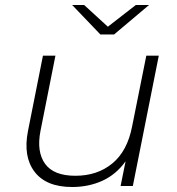

<svg xmlns="http://www.w3.org/2000/svg" viewBox="-20 -745 709 769"><path d="M269 4Q165 4 118.5 -57Q72 -118 92 -220L152 -522H202L142 -220Q126 -137 160.5 -89Q195 -41 282 -41Q370 -41 430 -90.5Q490 -140 509 -238L566 -522H616L512 0H463L483 -99Q445 -46 390 -21Q335 4 269 4ZM382 -607 269 -725H317L412 -638L524 -725H577L437 -607Z"/></svg>

Font: Montserrat Light
Style: Italic
Weight: 300
Italic angle: -11.3°
Designer: Julieta Ulanovsky
Foundry: Julieta Ulanovsky
Version: Version 9.000; ttfautohint (v1.8.4.7-5d5b)